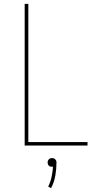

<svg xmlns="http://www.w3.org/2000/svg" viewBox="-20 -755 540 996"><path d="M108 0V-735H127V-18H434V0ZM245 221 230 213Q242 189 247.5 163Q253 137 255 110H250Q245 110 241 109Q237 108 233.5 104.5Q230 101 228.5 96.5Q227 92 227 88Q227 83 228.5 79Q230 75 233.5 71.5Q237 68 241 66.5Q245 65 250 65Q255 65 259 66.5Q263 68 266.5 71.5Q270 75 271.5 79Q273 83 273 88Q273 122 267 156Q261 190 245 221Z"/></svg>

Font: Iosevka Curly Thin
Style: Regular
Weight: 100
Monospace: yes
Designer: Belleve Invis
Foundry: Belleve Invis
Version: Version 22.1.2; ttfautohint (v1.8.4)